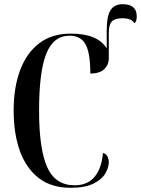

<svg xmlns="http://www.w3.org/2000/svg" viewBox="-20 -884 671 914"><path d="M316 10Q225 10 165 -36Q105 -82 75 -164.5Q45 -247 45 -358Q45 -468 76 -550.5Q107 -633 167.5 -678.5Q228 -724 316 -724Q446 -724 488 -653V-738Q488 -808 506.5 -836Q525 -864 564 -864Q631 -864 631 -806Q631 -782 620 -773Q607 -797 563 -797Q527 -797 512.5 -782Q498 -767 498 -728V-608Q498 -576 476.5 -555Q455 -534 410 -534Q410 -631 387.5 -672.5Q365 -714 311 -714Q234 -714 200 -627.5Q166 -541 166 -358Q166 -175 204.5 -88.5Q243 -2 335 -2Q397 -2 430.5 -42.5Q464 -83 470 -156Q487 -151 492.5 -137Q498 -123 498 -113Q498 -87 481.5 -58.5Q465 -30 425 -10Q385 10 316 10Z"/></svg>

Font: Noto Serif Display ExtraCondensed SemiBold
Style: Regular
Weight: 600
Width: 2
Designer: Monotype Design Team
Foundry: Monotype Imaging Inc.
Version: Version 2.009